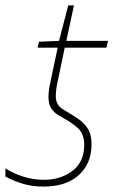

<svg xmlns="http://www.w3.org/2000/svg" viewBox="-46 -679 420 709"><path d="M115 10Q70 10 33.5 -2Q-3 -14 -26 -27V-57Q4 -38 41 -26.5Q78 -15 116 -15Q178 -15 221.5 -48Q265 -81 265 -144Q265 -185 241.5 -206Q218 -227 183 -246Q154 -261 143.5 -278Q133 -295 133 -321Q133 -345 141 -380L167 -503H93L98 -525L172 -528L206 -659H227L199 -528H353L347 -503H193L168 -383Q164 -366 162 -351Q160 -336 160 -323Q160 -306 167.5 -293.5Q175 -281 195 -270Q221 -255 243 -240Q265 -225 278.5 -203.5Q292 -182 292 -146Q292 -75 245 -32.5Q198 10 115 10Z"/></svg>

Font: Noto Sans Disp Thin
Style: Italic
Weight: 100
Italic angle: -12°
Designer: Monotype Design Team
Foundry: Monotype Imaging Inc.
Version: Version 2.000;GOOG;noto-source:20170915:90ef993387c0